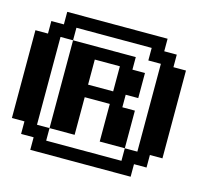

<svg xmlns="http://www.w3.org/2000/svg" viewBox="-100 -743 1011 924"><g transform="rotate(15 406.0 -281.0)"><path d="M0 -500H62.5V-562.5H125V-625H625V-562.5H687.5V-500H750V-62.5H687.5V0H625V62.5H125V0H62.5V-62.5H0ZM125 -500V-62.5H187.5V-500ZM187.5 -562.5V-500H500V-437.5H562.5V-312.5H500V-250H562.5V-62.5H625V-500H562.5V-562.5ZM187.5 -62.5V0H562.5V-62.5H437.5V-250H312.5V-62.5ZM312.5 -437.5V-312.5H437.5V-437.5Z"/></g></svg>

Font: NeoDunggeunmo Pro
Style: Regular
Weight: 400
Version: Version 1.020